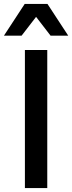

<svg xmlns="http://www.w3.org/2000/svg" viewBox="-44 -959 368 979"><path d="M198 -939 304 -777H214L140 -873L66 -777H-24L82 -939ZM83 -704H197V0H83Z"/></svg>

Font: CBA Beacon Sans Bold
Style: Regular
Weight: 700
Designer: Wei Huang
Foundry: Wei Huang
Version: Version 1.002